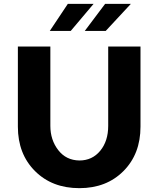

<svg xmlns="http://www.w3.org/2000/svg" viewBox="-20 -954 825 999"><path d="M543 -299V-712H711V-295Q711 -153 622.5 -64Q534 25 393 25Q251 25 162 -64Q73 -153 73 -295V-712H242V-299Q242 -226 283 -173Q324 -120 393 -119Q460 -119 501.5 -169.5Q543 -220 543 -299ZM333 -934H467L348 -793H239ZM527 -934H661L530 -793H421Z"/></svg>

Font: Metropolitano
Style: Bold
Weight: 700
Designer: Fonts by Alex Slobzheninov & Chris M. Simpson / Changes by Cristiano Sobral
Foundry: Fonts by Alex Slobzheninov & Chris M. Simpson / Changes by Cristiano Sobral
Version: Version 1.00;August 30, 2020;FontCreator 13.0.0.2681 64-bit